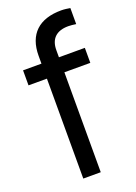

<svg xmlns="http://www.w3.org/2000/svg" viewBox="-142 -798 608 857"><g transform="rotate(-20 162.0 -369.5)"><path d="M99.6 -583V-545.9H12.2V-474.6H99.6V0H182.6V-474.6H305.7V-545.9H182.6V-579.6C182.6 -634.3 213.4 -662.1 269 -662.1C280.3 -662.1 292.5 -660.6 305.7 -658.7V-734.9C294.9 -736.8 277.8 -739.3 263.7 -739.3C157.7 -739.3 99.6 -685.1 99.6 -583Z"/></g></svg>

Font: Guggenheim Sans Display
Style: Regular
Weight: 400
Designer: Modified by Tom Baber under direction of Pentagram Design 2023
Foundry: rsms
Version: Version 1.001;Glyphs 3.1.2 (3151)